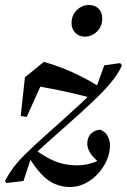

<svg xmlns="http://www.w3.org/2000/svg" viewBox="-30 -726 509 770"><path d="M251 24Q219 24 190.5 12Q162 0 136 -27.5Q110 -55 83 -100L106 -129Q142 -103 169.5 -89Q197 -75 223.5 -69Q250 -63 280 -63Q299 -63 317 -66.5Q335 -70 351.5 -76.5Q368 -83 380 -90L386 -82L370 -72Q342 -95 331 -114Q320 -133 320 -149Q320 -175 334.5 -189.5Q349 -204 371 -206Q390 -200 400.5 -182.5Q411 -165 411 -144Q411 -113 398 -83Q385 -53 362 -28.5Q339 -4 310.5 10Q282 24 251 24ZM64 0 -4 8 -10 0Q5 -29 24.5 -55Q44 -81 76 -112Q110 -145 145 -176.5Q180 -208 215.5 -239.5Q251 -271 286 -303.5Q321 -336 354 -369L388 -464L452 -473L459 -464Q449 -439 424.5 -407Q400 -375 362 -338Q329 -306 295 -275Q261 -244 227.5 -214.5Q194 -185 161 -155.5Q128 -126 96 -96ZM53 -261 70 -416 146 -478Q190 -465 225.5 -451Q261 -437 295.5 -419.5Q330 -402 369 -378L334 -334Q292 -345 255 -353.5Q218 -362 179.5 -369.5Q141 -377 92 -385L154 -428L77 -257ZM310 -579Q288 -579 272.5 -594Q257 -609 257 -633Q257 -665 278 -685.5Q299 -706 326 -706Q351 -706 365.5 -691Q380 -676 380 -652Q380 -620 359 -599.5Q338 -579 310 -579Z"/></svg>

Font: Source Serif 4 48pt SemiBold
Style: Italic
Weight: 600
Italic angle: -12°
Designer: Frank Grießhammer
Foundry: Adobe Systems Incorporated
Version: Version 4.004;hotconv 1.0.116;makeotfexe 2.5.65601